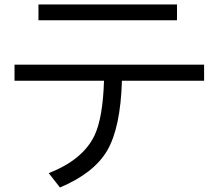

<svg xmlns="http://www.w3.org/2000/svg" viewBox="-20 -788 980 858"><path d="M44.9 -499H892.1V-427.2H524.9Q518.6 -217.3 459 -115.2Q399.9 -14.2 248 49.8L197.8 -14.2Q350.6 -74.2 402.3 -182.6Q439.5 -260.7 444.8 -427.2H44.9ZM151.9 -768.1H771V-697.3H151.9Z"/></svg>

Font: FORM UDPGothic
Style: Regular
Weight: 400
Foundry: Pronama LLC
Version: Version 1.05101